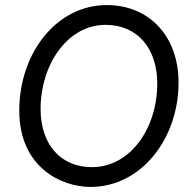

<svg xmlns="http://www.w3.org/2000/svg" viewBox="-20 -729 748 757"><path d="M337 8C536 8 684 -181 684 -404C684 -584 570 -709 401 -709C203 -709 56 -520 56 -293C56 -70 221 8 337 8ZM342 -70C218 -70 140 -161 140 -299C140 -473 245 -631 396 -631C523 -631 600 -537 600 -400C600 -223 494 -70 342 -70Z"/></svg>

Font: Fixel Text 20240404
Style: Italic
Weight: 400
Width: 4
Italic angle: -10°
Designer: AlfaBravo + MacPaw
Foundry: Kyrylo Tkachov, Marchela Mozhyna, Serhii Makarenko, Maria Weinstein, Zakhar Kryvoshyya
Version: Version 1.211;Glyphs 3.2 (3225)